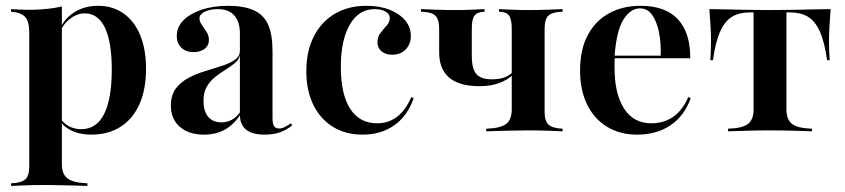

<svg xmlns="http://www.w3.org/2000/svg" viewBox="-20 -448 2881 655"><path d="M17.7 186.3V177.4Q53.2 175.8 66.5 163.7Q79.8 151.6 79.8 119.4V-337.1Q79.8 -375 65.7 -390.3Q51.6 -405.6 17.7 -408.1V-416.9Q33.1 -416.1 47.2 -415.3Q61.3 -414.5 77.4 -414.5Q141.1 -414.5 191.1 -425.8V112.1Q191.1 146.8 211.3 161.3Q231.5 175.8 278.2 177.4V186.3Q263.7 185.5 240.3 185.1Q216.9 184.7 189.9 183.9Q162.9 183.1 136.3 183.1Q98.4 183.1 66.1 184.3Q33.9 185.5 17.7 186.3ZM291.1 11.3Q252.4 11.3 223.4 -2.8Q194.4 -16.9 183.1 -39.5L184.7 -47.6Q194.4 -29 213.7 -18.1Q233.1 -7.3 257.3 -7.3Q308.9 -7.3 335.1 -58.9Q361.3 -110.5 361.3 -210.5Q361.3 -304.8 337.9 -353.6Q314.5 -402.4 269.4 -402.4Q243.5 -402.4 219.4 -384.3Q195.2 -366.1 184.7 -337.9L183.1 -345.2Q197.6 -383.1 232.7 -405.6Q267.7 -428.2 314.5 -428.2Q364.5 -428.2 401.6 -402Q438.7 -375.8 458.5 -327.4Q478.2 -279 478.2 -213.7Q478.2 -142.7 455.6 -92.3Q433.1 -41.9 391.1 -15.3Q349.2 11.3 291.1 11.3Z M675.8 11.3Q624.2 11.3 593.5 -15.3Q562.9 -41.9 562.9 -87.9Q562.9 -123.4 579.8 -146Q596.8 -168.5 623.8 -182.7Q650.8 -196.8 680.6 -205.6Q710.5 -214.5 737.5 -223.4Q764.5 -232.3 781.5 -244Q798.4 -255.6 798.4 -275V-333.9Q798.4 -374.2 779 -395.6Q759.7 -416.9 722.6 -416.9Q696.8 -416.9 678.6 -408.1Q660.5 -399.2 660.5 -385.5Q660.5 -374.2 668.5 -362.9Q676.6 -351.6 684.7 -339.1Q692.7 -326.6 692.7 -311.3Q692.7 -292.7 678.2 -281.5Q663.7 -270.2 640.3 -270.2Q614.5 -270.2 598.8 -285.1Q583.1 -300 583.1 -325.8Q583.1 -355.6 605.6 -378.6Q628.2 -401.6 667.7 -414.9Q707.3 -428.2 758.1 -428.2Q812.1 -428.2 846 -412.9Q879.8 -397.6 894.8 -363.7Q909.7 -329.8 909.7 -272.6V-44.4Q909.7 -25.8 914.9 -17.7Q920.2 -9.7 931.5 -9.7Q941.9 -9.7 952 -14.9Q962.1 -20.2 972.6 -27.4L976.6 -20.2Q958.1 -4.8 935.5 3.2Q912.9 11.3 882.3 11.3Q800 11.3 798.4 -54.8Q776.6 -21.8 746 -5.2Q715.3 11.3 675.8 11.3ZM735.5 -30.6Q754 -30.6 770.2 -39.1Q786.3 -47.6 798.4 -64.5V-258.9Q794.4 -243.5 780.6 -232.3Q766.9 -221 749.2 -210.1Q731.5 -199.2 714.1 -185.5Q696.8 -171.8 685.5 -152.4Q674.2 -133.1 674.2 -104Q674.2 -69.4 689.9 -50Q705.6 -30.6 735.5 -30.6Z M1216.9 11.3Q1158.9 11.3 1115.7 -15.3Q1072.6 -41.9 1048.8 -90.7Q1025 -139.5 1025 -204.8Q1025 -273.4 1050.4 -323.4Q1075.8 -373.4 1121.8 -400.8Q1167.7 -428.2 1230.6 -428.2Q1275 -428.2 1308.9 -414.9Q1342.7 -401.6 1362.1 -378.6Q1381.5 -355.6 1381.5 -325Q1381.5 -296.8 1363.7 -279Q1346 -261.3 1317.7 -261.3Q1295.2 -261.3 1281.5 -273Q1267.7 -284.7 1267.7 -303.2Q1267.7 -322.6 1278.2 -335.9Q1288.7 -349.2 1299.2 -360.9Q1309.7 -372.6 1309.7 -387.1Q1309.7 -400 1295.2 -408.5Q1280.6 -416.9 1258.1 -416.9Q1204 -416.9 1173.4 -364.1Q1142.7 -311.3 1142.7 -219.4Q1142.7 -126.6 1174.6 -77Q1206.5 -27.4 1266.1 -27.4Q1305.6 -27.4 1335.1 -50Q1364.5 -72.6 1383.1 -116.9L1391.1 -112.9Q1370.2 -52.4 1325 -20.6Q1279.8 11.3 1216.9 11.3Z M1638.7 0V-8.9Q1687.1 -10.5 1706.5 -25Q1725.8 -39.5 1725.8 -75V-350Q1725.8 -381.5 1716.9 -394.4Q1708.1 -407.3 1682.3 -408.1V-416.9Q1696.8 -416.1 1724.6 -414.9Q1752.4 -413.7 1784.7 -413.7Q1816.1 -413.7 1849.6 -414.9Q1883.1 -416.1 1899.2 -416.9V-408.1Q1865.3 -407.3 1851.6 -395.2Q1837.9 -383.1 1837.9 -350V-66.9Q1837.9 -35.5 1851.2 -23Q1864.5 -10.5 1899.2 -8.9V0Q1883.1 -0.8 1850.4 -2Q1817.7 -3.2 1779 -3.2Q1753.2 -3.2 1726.2 -2.4Q1699.2 -1.6 1676.2 -1.2Q1653.2 -0.8 1638.7 0ZM1615.3 -154Q1546.8 -154 1512.5 -183.1Q1478.2 -212.1 1478.2 -269.4V-350Q1478.2 -383.1 1464.5 -395.2Q1450.8 -407.3 1416.1 -408.1V-416.9Q1433.1 -416.1 1467.3 -414.9Q1501.6 -413.7 1534.7 -413.7Q1562.1 -413.7 1590.3 -414.9Q1618.5 -416.1 1633.1 -416.9V-408.1Q1608.1 -407.3 1598.8 -394.8Q1589.5 -382.3 1589.5 -350V-258.1Q1589.5 -211.3 1606 -194.4Q1622.6 -177.4 1656.5 -177.4Q1682.3 -177.4 1699.6 -183.5Q1716.9 -189.5 1729.8 -202.4V-193.5Q1713.7 -176.6 1684.7 -165.3Q1655.6 -154 1615.3 -154Z M2154 11.3Q2095.2 11.3 2051.2 -15.3Q2007.3 -41.9 1983.1 -91.1Q1958.9 -140.3 1958.9 -207.3Q1958.9 -279 1985.1 -328.2Q2011.3 -377.4 2058.1 -402.8Q2104.8 -428.2 2165.3 -428.2Q2217.7 -428.2 2255.6 -409.7Q2293.5 -391.1 2314.1 -351.2Q2334.7 -311.3 2334.7 -249.2H2038.7L2037.9 -258.1H2233.9Q2235.5 -303.2 2227.8 -339.5Q2220.2 -375.8 2204.4 -397.6Q2188.7 -419.4 2162.9 -419.4Q2131.5 -419.4 2107.3 -381.9Q2083.1 -344.4 2076.6 -256.5L2077.4 -254.8Q2076.6 -245.2 2076.6 -235.5Q2076.6 -225.8 2076.6 -215.3Q2076.6 -128.2 2108.9 -77.8Q2141.1 -27.4 2201.6 -27.4Q2244.4 -27.4 2276.2 -49.2Q2308.1 -71 2328.2 -116.9L2336.3 -112.9Q2314.5 -52.4 2267.3 -20.6Q2220.2 11.3 2154 11.3Z M2463.7 0V-8.9Q2512.1 -10.5 2531.5 -25Q2550.8 -39.5 2550.8 -75V-405.6H2535.5Q2502.4 -405.6 2477.8 -391.1Q2453.2 -376.6 2437.1 -341.1Q2421 -305.6 2412.1 -242.7H2403.2Q2404 -254.8 2404.8 -271Q2405.6 -287.1 2405.6 -306.5Q2405.6 -329 2404 -358.5Q2402.4 -387.9 2400 -416.9Q2421.8 -416.9 2448.8 -416.1Q2475.8 -415.3 2504.4 -414.9Q2533.1 -414.5 2559.7 -414.1Q2586.3 -413.7 2606.5 -413.7Q2626.6 -413.7 2653.2 -414.1Q2679.8 -414.5 2708.5 -414.9Q2737.1 -415.3 2764.5 -416.1Q2791.9 -416.9 2813.7 -416.9Q2811.3 -387.9 2809.7 -358.5Q2808.1 -329 2808.1 -306.5Q2808.1 -287.1 2808.9 -271Q2809.7 -254.8 2810.5 -242.7H2801.6Q2792.7 -305.6 2776.6 -341.1Q2760.5 -376.6 2735.9 -391.1Q2711.3 -405.6 2677.4 -405.6H2662.9V-75Q2662.9 -39.5 2682.3 -25Q2701.6 -10.5 2750 -8.9V0Q2728.2 -0.8 2687.5 -2Q2646.8 -3.2 2607.3 -3.2Q2567.7 -3.2 2526.6 -2Q2485.5 -0.8 2463.7 0Z"/></svg>

Font: Playfair 144pt
Style: Bold
Weight: 700
Version: Version 2.001;gftools[0.9.30]